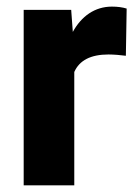

<svg xmlns="http://www.w3.org/2000/svg" viewBox="-20 -558 413 578"><path d="M361.3 -532.2C348.6 -536.1 334 -538.1 316.9 -538.1C265.6 -538.1 225.1 -509.3 199.2 -461.9L194.3 -528.3H51.3V0H203.6V-341.3C219.2 -376.5 253.4 -394 306.6 -394C321.8 -394 345.2 -392.1 358.9 -390.1Z"/></svg>

Font: Vazirmatn ExtraBold
Style: Regular
Weight: 800
Designer: Saber Rastikerdar
Foundry: Saber Rastikerdar
Version: Version 33.003